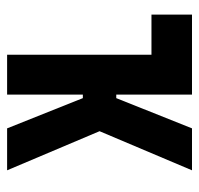

<svg xmlns="http://www.w3.org/2000/svg" viewBox="-30 -530 560 540"><g transform="rotate(90 250.0 -260.0)"><path d="M134 0V-406H21V-520H246V-307H256L341 -520H459L349 -260L459 0H341L256 -213H246V0Z"/></g></svg>

Font: Iosevka SS18 Heavy
Style: Regular
Weight: 900
Monospace: yes
Designer: Belleve Invis
Foundry: Belleve Invis
Version: Version 25.1.1; ttfautohint (v1.8.4)